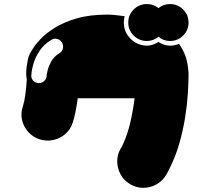

<svg xmlns="http://www.w3.org/2000/svg" viewBox="-20 -713 1040 946"><path d="M818 -693Q855 -693 882 -666.5Q909 -640 909 -602Q909 -564 882 -537.5Q855 -511 818 -511Q785 -511 761 -532Q735 -511 704 -511Q666 -511 639 -537.5Q612 -564 612 -602Q612 -640 639 -666.5Q666 -693 704 -693Q736 -693 761 -673Q784 -693 818 -693ZM862 -497Q880 -472 892 -441Q904 -410 907 -373Q908 -366 908.5 -360Q909 -354 909 -347Q909 -307 905.5 -252Q902 -197 892 -134Q882 -71 863.5 -6Q845 59 814 120Q810 128 806.5 134.5Q803 141 799 148Q781 179 751 195.5Q721 212 687 212.5Q653 213 622 195Q591 177 574.5 147Q558 117 557.5 83Q557 49 575 18Q579 13 582 6.5Q585 0 588 -7Q609 -53 622.5 -111.5Q636 -170 643 -229Q643 -229 622 -229Q601 -229 570 -229Q539 -229 509 -229Q475 -229 441.5 -229Q408 -229 385.5 -229Q363 -229 363 -229Q359 -198 353 -167Q347 -136 338 -108Q327 -74 301 -52Q275 -30 241.5 -23Q208 -16 174 -27Q141 -38 118.5 -63.5Q96 -89 88.5 -122.5Q81 -156 93 -190Q100 -212 105 -248Q110 -284 112 -322Q112 -322 110.5 -331Q109 -340 109 -347Q109 -378 115 -405Q118 -435 133 -459Q133 -459 144.5 -477.5Q156 -496 182 -523Q208 -550 251.5 -577Q295 -604 358.5 -622.5Q422 -641 509 -641Q527 -641 546.5 -639Q566 -637 580 -635Q594 -633 594 -633Q593 -626 591.5 -618Q590 -610 590 -602Q590 -570 605.5 -544.5Q621 -519 647 -503.5Q673 -488 704 -488Q719 -488 733 -493Q747 -498 761 -506Q774 -498 788 -493Q802 -488 818 -488Q841 -488 862 -497ZM273 -451Q287 -460 290 -475Q293 -490 285 -504Q276 -518 260.5 -521.5Q245 -525 232 -516Q196 -494 176 -464Q156 -434 147 -406Q138 -378 136 -359Q134 -340 134 -338Q135 -322 147.5 -312Q160 -302 176 -304Q192 -306 201.5 -317.5Q211 -329 210 -345Q210 -346 214.5 -365.5Q219 -385 232 -409.5Q245 -434 273 -451Z"/></svg>

Font: Nikukyu
Style: Regular
Weight: 400
Version: Version 1.00